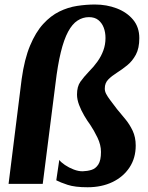

<svg xmlns="http://www.w3.org/2000/svg" viewBox="-20 -794 637 829"><path d="M73.5 -452.5Q85.5 -539 109.8 -597Q134 -655 166.5 -690.5Q199 -726 236.2 -744.2Q273.5 -762.5 313 -768.5Q352.5 -774.5 390 -774.5Q440.5 -774.5 484.2 -757.8Q528 -741 554.8 -708.8Q581.5 -676.5 581.5 -629.5Q581.5 -585.5 566.5 -557.8Q551.5 -530 529.2 -512Q507 -494 484.8 -480Q462.5 -466 447.5 -450.8Q432.5 -435.5 432.5 -412.5Q432 -401 438.2 -388.8Q444.5 -376.5 456.5 -360.8Q468.5 -345 485.5 -322.5Q502 -302.5 520.8 -280Q539.5 -257.5 552.8 -229.5Q566 -201.5 566 -165.5Q566 -111.5 539.2 -71Q512.5 -30.5 465.8 -8Q419 14.5 358 14.5Q303.5 14.5 271.8 4Q240 -6.5 223 -15.5L236 -103.5Q243 -93.5 260.2 -81.8Q277.5 -70 298.5 -62Q319.5 -54 337.5 -54.5Q357 -55 375 -60.5Q393 -66 404.5 -83.8Q416 -101.5 416 -138Q416 -168.5 400.8 -200Q385.5 -231.5 370 -254.5Q357 -272 343.8 -294.5Q330.5 -317 321.5 -340.8Q312.5 -364.5 312.5 -386Q312.5 -420.5 327.2 -441.2Q342 -462 364.5 -485.5Q385 -506 401 -528.5Q417 -551 426.2 -576.2Q435.5 -601.5 435.5 -630Q435.5 -654.5 427.8 -674.8Q420 -695 404.5 -707.5Q389 -720 364 -720Q337.5 -720 314.8 -705.2Q292 -690.5 274 -657Q256 -623.5 242.5 -568.2Q229 -513 219.5 -432.5L164.5 0H17Z"/></svg>

Font: Merriweather 24pt ExtraBold
Style: Italic
Weight: 800
Italic angle: -7.8°
Version: Version 2.101